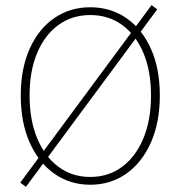

<svg xmlns="http://www.w3.org/2000/svg" viewBox="-20 -700 688 740"><path d="M80 20 58 4 564 -680 586 -664ZM328 12Q250 12 189.5 -30.5Q129 -73 94.5 -150.5Q60 -228 60 -332Q60 -436 94.5 -512.5Q129 -589 189.5 -630.5Q250 -672 328 -672Q406 -672 466.5 -630.5Q527 -589 561.5 -512.5Q596 -436 596 -332Q596 -228 561.5 -150.5Q527 -73 466.5 -30.5Q406 12 328 12ZM328 -18Q398 -18 450.5 -57Q503 -96 532.5 -166.5Q562 -237 562 -332Q562 -427 532.5 -496.5Q503 -566 450.5 -604Q398 -642 328 -642Q258 -642 205.5 -604Q153 -566 123.5 -496.5Q94 -427 94 -332Q94 -237 123.5 -166.5Q153 -96 205.5 -57Q258 -18 328 -18Z"/></svg>

Font: Source Sans 3 VF
Style: Regular
Weight: 200
Designer: Paul D. Hunt
Foundry: Adobe
Version: Version 3.046;hotconv 1.0.118;makeotfexe 2.5.65603